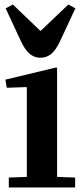

<svg xmlns="http://www.w3.org/2000/svg" viewBox="-20 -831 359 851"><path d="M229 -532 233 -530V-47L313 -44V0H19V-44L99 -47V-443L97 -445L10 -442L4 -478ZM5 -794 37 -811 158 -695H161L283 -811L314 -794L247 -650Q228 -609 207 -592Q186 -575 160 -575Q133 -575 112 -592Q91 -609 72 -650Z"/></svg>

Font: Minipax
Style: Bold
Weight: 600
Designer: Raphaël Ronot, Igor Stepanchenko (Cyrillic)
Foundry: steppetype
Version: Version 1.002